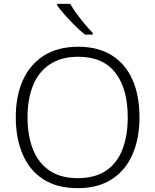

<svg xmlns="http://www.w3.org/2000/svg" viewBox="-20 -968 808 998"><path d="M705 -358Q705 -249 669 -166Q633 -83 561.5 -36.5Q490 10 384 10Q276 10 204.5 -36.5Q133 -83 97.5 -166.5Q62 -250 62 -359Q62 -468 98.5 -550Q135 -632 207.5 -678.5Q280 -725 387 -725Q490 -725 561 -680.5Q632 -636 668.5 -554Q705 -472 705 -358ZM123 -359Q123 -264 151 -192.5Q179 -121 237 -81.5Q295 -42 384 -42Q474 -42 531.5 -81Q589 -120 616.5 -191.5Q644 -263 644 -358Q644 -507 579.5 -590Q515 -673 387 -673Q298 -673 239 -633.5Q180 -594 151.5 -523.5Q123 -453 123 -359ZM345 -948Q357 -926 377.5 -898Q398 -870 420.5 -843Q443 -816 462 -797V-788H422Q397 -808 369 -835.5Q341 -863 316.5 -891Q292 -919 277 -940V-948Z"/></svg>

Font: Noto Sans Light
Style: Regular
Weight: 300
Designer: Monotype Design Team
Foundry: Monotype Imaging Inc.
Version: Version 2.007